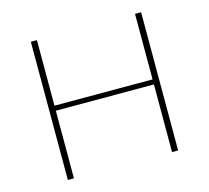

<svg xmlns="http://www.w3.org/2000/svg" viewBox="-97 -771 960 883"><g transform="rotate(-15 383.5 -329.0)"><path d="M617 0V-658H646V0ZM121 0V-658H150V0ZM133 -322V-346H636V-322Z"/></g></svg>

Font: Ysabeau Office Thin
Style: Regular
Weight: 250
Designer: Christian Thalmann (Catharsis Fonts)
Version: Version 2.001;gftools[0.9.30]; featfreeze: tnum,lnum,ss02